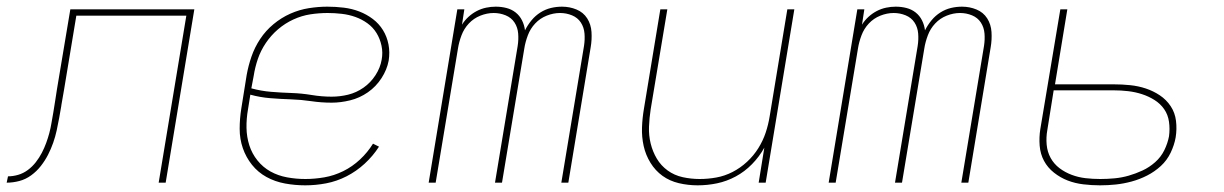

<svg xmlns="http://www.w3.org/2000/svg" viewBox="-52 -548 3672 576"><path d="M-32 0 -28 -19Q-13 -19 2.5 -23.5Q18 -28 31.5 -38Q45 -48 55.5 -61.5Q66 -75 73.5 -89.5Q81 -104 86.5 -119Q92 -134 96 -149Q100 -164 102.5 -179.5Q105 -195 108 -211Q111 -228 113.5 -245.5Q116 -263 119 -281L159 -520H531L445 0H424L507 -501H177L140 -278Q138 -266 136 -255Q134 -244 132 -232Q132 -232 132 -232Q132 -232 132 -232V-231Q129 -213 125.5 -194Q122 -175 118 -156.5Q114 -138 107.5 -119.5Q101 -101 92 -83.5Q83 -66 70.5 -50Q58 -34 41.5 -22Q25 -10 6 -5Q-13 0 -32 0Z M864 8Q833 8 803 2.5Q773 -3 747.5 -17Q722 -31 704 -53.5Q686 -76 676.5 -103.5Q667 -131 667 -161.5Q667 -192 672 -223L688 -323Q693 -351 702.5 -378.5Q712 -406 728.5 -431Q745 -456 768.5 -475.5Q792 -495 819 -507Q846 -519 874.5 -523.5Q903 -528 930 -528Q955 -528 979.5 -525Q1004 -522 1026 -513.5Q1048 -505 1066.5 -491Q1085 -477 1097 -457.5Q1109 -438 1113.5 -414.5Q1118 -391 1114 -366Q1109 -339 1092.5 -313.5Q1076 -288 1051.5 -271Q1027 -254 998.5 -247Q970 -240 943 -240Q912 -240 881.5 -244.5Q851 -249 820 -250Q789 -251 758.5 -253.5Q728 -256 699 -264L692 -220Q687 -192 687.5 -164.5Q688 -137 696 -112Q704 -87 720.5 -66.5Q737 -46 759.5 -33.5Q782 -21 809 -16Q836 -11 864 -11Q892 -11 921 -16Q950 -21 977.5 -34.5Q1005 -48 1028 -69.5Q1051 -91 1067 -117L1085 -108Q1067 -80 1042 -57Q1017 -34 987.5 -19Q958 -4 926.5 2Q895 8 864 8ZM943 -258Q968 -258 992.5 -264Q1017 -270 1038.5 -285Q1060 -300 1074.5 -322.5Q1089 -345 1093 -369Q1097 -390 1092.5 -411Q1088 -432 1077.5 -449Q1067 -466 1050.5 -478Q1034 -490 1014.5 -497Q995 -504 973.5 -506.5Q952 -509 931 -509Q905 -509 879 -505Q853 -501 828 -489.5Q803 -478 782 -460Q761 -442 745.5 -419Q730 -396 721.5 -371Q713 -346 709 -320L702 -283Q731 -275 761.5 -272.5Q792 -270 822.5 -269Q853 -268 883 -263Q913 -258 943 -258Z M1234 0 1320 -520H1341L1334 -474Q1342 -487 1353.5 -497.5Q1365 -508 1378.5 -515Q1392 -522 1406.5 -525Q1421 -528 1435 -528Q1452 -528 1467.5 -524Q1483 -520 1495 -510.5Q1507 -501 1514 -487Q1521 -473 1523 -457Q1531 -473 1542.5 -487Q1554 -501 1569 -510.5Q1584 -520 1600.5 -524Q1617 -528 1634 -528Q1657 -528 1677.5 -519.5Q1698 -511 1709.5 -493Q1721 -475 1722.5 -452Q1724 -429 1720 -406L1653 0H1632L1700 -410Q1703 -429 1701.5 -447.5Q1700 -466 1690.5 -480.5Q1681 -495 1664 -502Q1647 -509 1628 -509Q1608 -509 1588 -501Q1568 -493 1553.5 -477.5Q1539 -462 1531.5 -442Q1524 -422 1521 -403L1454 0H1433L1501 -410Q1504 -429 1502.5 -447.5Q1501 -466 1491.5 -480.5Q1482 -495 1465 -502Q1448 -509 1429 -509Q1409 -509 1389 -501Q1369 -493 1354.5 -477.5Q1340 -462 1332.5 -442Q1325 -422 1322 -403L1255 0Z M2041 8Q2012 8 1984.5 1.5Q1957 -5 1935.5 -20.5Q1914 -36 1899.5 -59.5Q1885 -83 1879 -110Q1873 -137 1874 -165.5Q1875 -194 1880 -223L1929 -520H1950L1900 -220Q1896 -194 1895 -168Q1894 -142 1900 -117.5Q1906 -93 1918.5 -72Q1931 -51 1951 -36.5Q1971 -22 1996 -16.5Q2021 -11 2047 -11Q2072 -11 2097 -15.5Q2122 -20 2145.5 -32Q2169 -44 2189 -62.5Q2209 -81 2223 -103.5Q2237 -126 2245 -150Q2253 -174 2257 -199L2310 -520H2331L2245 0H2224L2241 -105Q2226 -78 2204 -55.5Q2182 -33 2155 -18.5Q2128 -4 2099 2Q2070 8 2041 8Z M2434 0 2520 -520H2541L2534 -474Q2542 -487 2553.5 -497.5Q2565 -508 2578.5 -515Q2592 -522 2606.5 -525Q2621 -528 2635 -528Q2652 -528 2667.5 -524Q2683 -520 2695 -510.5Q2707 -501 2714 -487Q2721 -473 2723 -457Q2731 -473 2742.5 -487Q2754 -501 2769 -510.5Q2784 -520 2800.5 -524Q2817 -528 2834 -528Q2857 -528 2877.5 -519.5Q2898 -511 2909.5 -493Q2921 -475 2922.5 -452Q2924 -429 2920 -406L2853 0H2832L2900 -410Q2903 -429 2901.5 -447.5Q2900 -466 2890.5 -480.5Q2881 -495 2864 -502Q2847 -509 2828 -509Q2808 -509 2788 -501Q2768 -493 2753.5 -477.5Q2739 -462 2731.5 -442Q2724 -422 2721 -403L2654 0H2633L2701 -410Q2704 -429 2702.5 -447.5Q2701 -466 2691.5 -480.5Q2682 -495 2665 -502Q2648 -509 2629 -509Q2609 -509 2589 -501Q2569 -493 2554.5 -477.5Q2540 -462 2532.5 -442Q2525 -422 2522 -403L2455 0Z M3248 8Q3223 8 3198 5Q3173 2 3151 -6.5Q3129 -15 3110 -30Q3091 -45 3080 -65.5Q3069 -86 3067 -111Q3065 -136 3069 -161L3129 -520H3150L3113 -295H3289Q3314 -295 3338.5 -292.5Q3363 -290 3385.5 -282.5Q3408 -275 3427.5 -262Q3447 -249 3460 -229.5Q3473 -210 3476 -185.5Q3479 -161 3475 -136Q3471 -113 3460 -90Q3449 -67 3430.5 -50Q3412 -33 3389.5 -21.5Q3367 -10 3343 -3.5Q3319 3 3295.5 5.5Q3272 8 3248 8ZM3249 -11Q3270 -11 3291.5 -13Q3313 -15 3334 -21Q3355 -27 3375.5 -36.5Q3396 -46 3413.5 -61.5Q3431 -77 3441 -97.5Q3451 -118 3455 -139Q3458 -161 3455 -182.5Q3452 -204 3440.5 -220.5Q3429 -237 3411.5 -248Q3394 -259 3374 -265.5Q3354 -272 3332.5 -274.5Q3311 -277 3289 -277H3109L3090 -158Q3086 -136 3088 -114Q3090 -92 3100 -74Q3110 -56 3126.5 -43.5Q3143 -31 3163 -23.5Q3183 -16 3204.5 -13.5Q3226 -11 3249 -11Z"/></svg>

Font: Iosevka SS04 Thin Extended
Style: Italic
Weight: 100
Width: 7
Italic angle: -9°
Monospace: yes
Designer: Belleve Invis
Foundry: Belleve Invis
Version: Version 19.0.0; ttfautohint (v1.8.4)